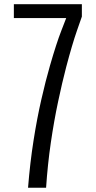

<svg xmlns="http://www.w3.org/2000/svg" viewBox="-20 -879 449 899"><path d="M111.3 0Q120.6 -116.7 137 -220.7Q153.3 -324.7 173.6 -413.3Q193.8 -502 213.9 -571.3Q244.6 -677.7 267.3 -735.8Q290 -793.9 290 -794.4H44.9V-859.4H363.3V-801.3Q362.8 -799.8 340.6 -736.3Q318.4 -672.9 290 -565.4Q271 -492.7 252 -402.8Q232.9 -313 218 -211.2Q203.1 -109.4 195.8 0Z"/></svg>

Font: Antonio ExtraLight
Style: Regular
Weight: 250
Designer: Vernon Adams
Foundry: Vernon Adams
Version: Version 1.002